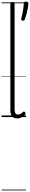

<svg xmlns="http://www.w3.org/2000/svg" viewBox="-20 -1445 370 2370"><path d="M192 17Q152 17 130 -8Q108 -33 108 -82V-1401Q108 -1411 114 -1415.5Q120 -1420 133 -1420Q147 -1420 153.5 -1415.5Q160 -1411 160 -1401V-94Q160 -63 170 -47Q180 -31 202 -31Q213 -31 223 -34Q233 -37 243 -44.5Q253 -52 263 -62Q269 -68 275.5 -68Q282 -68 289 -60Q294 -55 295.5 -48.5Q297 -42 293 -35Q282 -19 265.5 -7.5Q249 4 230 10.5Q211 17 192 17ZM256 -1191Q245 -1195 242.5 -1201Q240 -1207 243 -1218Q250 -1241 256.5 -1274Q263 -1307 268 -1341.5Q273 -1376 274 -1402Q274 -1411 279.5 -1418Q285 -1425 301 -1425Q316 -1425 323.5 -1418Q331 -1411 330 -1402Q329 -1374 322 -1336.5Q315 -1299 305 -1263.5Q295 -1228 285 -1203Q281 -1195 275.5 -1191Q270 -1187 256 -1191ZM0 895H302V905H0ZM0 -20H302V0H0ZM0 -505H302V-500H0ZM0 -1415H302V-1405H0Z"/></svg>

Font: Playwrite BE WAL Guides
Style: Regular
Weight: 400
Designer: Veronika Burian, José Scaglione
Foundry: TypeTogether
Version: Version 1.003